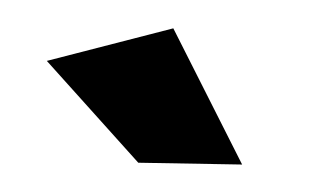

<svg xmlns="http://www.w3.org/2000/svg" viewBox="-29 -818 445 265"><g transform="rotate(5 193.5 -685.5)"><path d="M202 -780 313 -601 170 -591 32 -720Z"/></g></svg>

Font: Gontserrat Black
Style: Regular
Weight: 900
Designer: Julieta Ulanovsky
Foundry: Julieta Ulanovsky
Version: Version 6.001